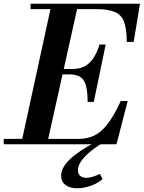

<svg xmlns="http://www.w3.org/2000/svg" viewBox="-39 -774 771 1030"><path d="M74 0 238 -754H381L213 0ZM-19 0V-29H382Q427 -29 464 -45.5Q501 -62 536 -106Q571 -150 609 -232H646L586 0ZM431 -227Q431 -288 420.5 -320Q410 -352 388 -363.5Q366 -375 333 -375H246V-404H349Q385 -404 411.5 -416.5Q438 -429 459 -458Q480 -487 495 -535H528L464 -227ZM641 -549Q641 -619 626.5 -657Q612 -695 576.5 -710Q541 -725 477 -725H125V-754H712L678 -549ZM375 236Q335 236 312 218Q289 200 289 169Q289 126 335.5 81Q382 36 478 -14L521 -12Q457 24 418 64.5Q379 105 379 140Q379 159 391.5 169.5Q404 180 425 180Q439 180 456 175Q473 170 497 159L511 186Q490 207 451 221.5Q412 236 375 236Z"/></svg>

Font: Libre Bodoni SemiBold
Style: Italic
Weight: 600
Italic angle: -13°
Version: Version 2.003